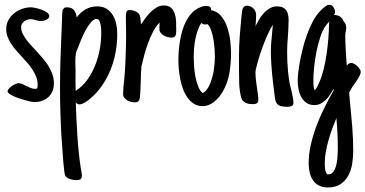

<svg xmlns="http://www.w3.org/2000/svg" viewBox="-20 -426 1549 814"><path d="M189 -357.9Q189 -352.1 184.8 -348.1Q180.7 -344.2 174.8 -341.6Q168.9 -338.9 162.8 -337.9Q156.7 -336.9 152.8 -336.9Q147 -336.9 141.6 -338.1Q136.2 -339.4 130.9 -340.8Q125.5 -342.3 120.6 -343.5Q115.7 -344.7 110.4 -344.7Q103 -344.7 95.7 -342.3Q88.4 -339.8 82.5 -335.4Q76.7 -331.1 73 -324.7Q69.3 -318.4 69.3 -310.5Q69.3 -298.8 74.2 -287.4Q79.1 -275.9 87.2 -264.2Q95.2 -252.4 105.7 -240.5Q116.2 -228.5 127.9 -216.3Q142.1 -200.7 156.5 -184.6Q170.9 -168.5 182.4 -150.9Q193.8 -133.3 201.2 -113.8Q208.5 -94.2 208.5 -72.8Q208.5 -54.2 202.4 -39.6Q196.3 -24.9 185.3 -14.6Q174.3 -4.4 158.9 1.2Q143.6 6.8 125.5 6.8Q120.6 6.8 110.6 4.9Q100.6 2.9 87.9 -0.7Q75.2 -4.4 61.8 -8.8Q48.3 -13.2 37.4 -18.3Q26.4 -23.4 19.3 -28.6Q12.2 -33.7 12.2 -38.1Q12.2 -43.9 17.6 -50Q22.9 -56.2 30.3 -61.3Q37.6 -66.4 45.7 -69.8Q53.7 -73.2 59.1 -73.2Q66.4 -73.2 74.5 -69.8Q82.5 -66.4 90.8 -62Q100.1 -57.1 109.6 -53.2Q119.1 -49.3 129.4 -49.3Q137.2 -49.3 138.4 -54.7Q139.6 -60.1 139.6 -66.9Q139.6 -84 133.8 -99.4Q127.9 -114.7 118.7 -129.4Q109.4 -144 97.2 -158Q85 -171.9 72.8 -185.5Q60.1 -199.2 48.1 -212.9Q36.1 -226.6 26.9 -241Q17.6 -255.4 12 -270.5Q6.3 -285.6 6.3 -302.7Q6.3 -323.7 15.6 -340.6Q24.9 -357.4 39.8 -369.6Q54.7 -381.8 73.5 -388.4Q92.3 -395 111.3 -395Q117.7 -395 130.9 -392.3Q144 -389.6 156.7 -384.8Q169.4 -379.9 179.2 -373Q189 -366.2 189 -357.9Z M300.3 -127Q300.3 -103.5 300 -84Q299.8 -64.5 300.8 -41L309.6 -47.4L314.9 -50.8Q338.9 -69.8 356.7 -97.4Q374.5 -125 386.2 -156.2Q397.9 -187.5 403.6 -220.5Q409.2 -253.4 409.2 -283.2Q409.2 -289.1 408.9 -299.6Q408.7 -310.1 406.7 -320.3Q404.8 -330.6 400.9 -338.1Q397 -345.7 389.6 -345.7Q377.9 -345.7 365.7 -331.5Q353.5 -317.4 343 -297.9Q332.5 -278.3 324.2 -258.5Q315.9 -238.8 312 -227.5Q312 -227.1 311.8 -227.1Q311.5 -227.1 311.5 -226.6V-226.1Q308.6 -219.2 305.4 -211.4Q302.2 -203.6 301.3 -196.8Q300.3 -189.9 299.8 -181.4Q299.3 -172.9 299.3 -163.6Q299.3 -158.7 299.6 -154.1Q299.8 -149.4 299.8 -145.5Q299.8 -140.1 300 -135.5Q300.3 -130.9 300.3 -127ZM327.1 319.3Q327.1 330.1 321.3 334Q315.4 337.9 305.7 337.9Q293.9 337.9 279.8 334.2Q265.6 330.6 257.3 320.8Q254.9 317.4 252.7 300.8Q250.5 284.2 248.5 262Q246.6 239.7 245.1 216.1Q243.7 192.4 242.2 174.3L240.2 148.4Q234.4 43.9 234.4 -60.5Q234.4 -121.6 236.6 -180.4Q238.8 -239.3 241.2 -299.8L243.2 -351.1Q243.2 -358.9 243.4 -366.5Q243.7 -374 245.1 -381.3Q247.6 -387.7 251.2 -391.4Q254.9 -395 263.2 -395Q284.2 -395 293.9 -382.6Q303.7 -370.1 305.2 -352.1Q320.8 -373.5 342.5 -386.2Q364.3 -398.9 392.6 -398.9Q416.5 -398.9 432.9 -388.2Q449.2 -377.4 459 -360.6Q468.8 -343.8 472.9 -323Q477.1 -302.2 477.1 -282.2Q477.1 -243.7 470.2 -205.3Q463.4 -167 449 -131.1Q434.6 -95.2 412.6 -63.2Q390.6 -31.2 360.8 -6.3Q356.9 -2.9 351.6 1Q346.2 4.9 340.3 8.3Q334.5 11.7 328.4 14.2Q322.3 16.6 317.4 16.6Q312 16.6 308.1 14.2Q304.2 11.7 301.3 8.3Q302.2 42 304 78.1Q305.7 114.3 308.1 150.6Q310.5 187 314.2 222.7Q317.9 258.3 323.2 291.5Q324.7 297.9 325.9 304.9Q327.1 312 327.1 319.3Z M551.8 7.8Q544.4 7.8 535.9 5.9Q527.3 3.9 519.8 -0.5Q512.2 -4.9 507.1 -11.5Q502 -18.1 502 -27.3Q502 -41 503.2 -54.4Q504.4 -67.9 505.9 -81.1V-80.6L508.8 -113.3Q510.3 -130.9 511.2 -151.9Q512.2 -172.9 512.9 -194.6Q513.7 -216.3 514.2 -237.3Q514.6 -258.3 514.6 -275.9Q514.6 -286.1 514.4 -296.6Q514.2 -307.1 514.2 -317.9Q513.7 -327.1 513.7 -338.6Q513.7 -350.1 513.7 -359.9Q513.7 -370.1 516.4 -376.7Q519 -383.3 531.7 -383.3Q543 -383.3 555.4 -377.4Q567.9 -371.6 572.8 -360.8H572.3Q574.7 -355.5 575.9 -343.5Q577.1 -331.5 577.6 -322.3Q585.9 -335 596.4 -349.1Q606.9 -363.3 619.1 -375.2Q631.3 -387.2 645 -395Q658.7 -402.8 674.3 -402.8Q694.8 -402.8 705.6 -392.6Q716.3 -382.3 721.2 -366.9Q726.1 -351.6 726.6 -334.2Q727.1 -316.9 727.1 -302.7V-298.8Q727.1 -293 726.8 -287.4Q726.6 -281.7 724.9 -277.1Q723.1 -272.5 719 -269.5Q714.8 -266.6 707.5 -266.6Q699.7 -266.6 690.9 -268.8Q682.1 -271 674.6 -275.4Q667 -279.8 661.6 -286.4Q656.2 -293 655.8 -301.8Q655.8 -305.7 655.8 -309.6Q655.8 -313.5 656.2 -317.4Q656.2 -319.8 656.5 -323.5Q656.7 -327.1 656.7 -330.6Q641.1 -314.9 629.2 -292Q617.2 -269 607.7 -243.2Q598.1 -217.3 591.3 -191.2Q584.5 -165 579.6 -144V-142.6Q578.1 -127.4 577.6 -112.8Q577.1 -98.1 576.7 -82.5Q576.2 -64.9 575.4 -46.9Q574.7 -28.8 572.8 -11.7Q571.8 -2.4 567.1 2.7Q562.5 7.8 551.8 7.8Z M959.5 -200.2Q959.5 -157.7 952.4 -115.5Q945.3 -73.2 923.3 -35.6Q916.5 -24.4 907.7 -13.9Q898.9 -3.4 888.4 5.1Q877.9 13.7 865.5 18.8Q853 23.9 839.4 23.9Q817.9 23.9 802 13.9Q786.1 3.9 774.7 -12.5Q763.2 -28.8 755.6 -49.6Q748 -70.3 743.9 -92Q739.7 -113.8 738 -134.3Q736.3 -154.8 736.3 -170.4Q736.3 -188 737.8 -209Q739.3 -230 742.9 -252Q746.6 -273.9 752.7 -295.4Q758.8 -316.9 768.6 -335.7Q778.3 -354.5 792 -369.4Q805.7 -384.3 823.7 -393.1V-392.6Q839.4 -400.9 855 -400.9Q864.7 -400.9 870.1 -396.7Q875.5 -392.6 875 -382.8Q901.9 -377.9 918.5 -356.9Q935.1 -335.9 944.1 -308.1Q953.1 -280.3 956.3 -251Q959.5 -221.7 959.5 -200.2ZM849.1 -322.3Q840.8 -322.3 833.5 -328.6Q824.2 -314.5 817.9 -296.1Q811.5 -277.8 807.9 -258.5Q804.2 -239.3 802.7 -219.7Q801.3 -200.2 801.3 -183.1Q801.3 -168.9 802.7 -146.7Q804.2 -124.5 808.3 -102.1Q812.5 -79.6 820.1 -60.1Q827.6 -40.5 839.8 -31.2Q855 -40 865 -59.3Q875 -78.6 880.9 -101.6Q886.7 -124.5 888.9 -147.9Q891.1 -171.4 891.1 -188Q891.1 -200.2 889.6 -219.7Q888.2 -239.3 884.8 -259.5Q881.3 -279.8 875.2 -297.4Q869.1 -314.9 859.9 -323.7Q855.5 -322.3 849.1 -322.3Z M1075.2 -2.4Q1075.2 8.8 1068.6 12.2Q1062 15.6 1052.7 15.6Q1044.4 15.6 1036.4 14.4Q1028.3 13.2 1021.2 9.8Q1014.2 6.3 1009 0.5Q1003.9 -5.4 1002 -14.6Q995.1 -43.9 994.1 -72Q993.2 -100.1 993.2 -129.9V-189.9Q993.2 -231 996.6 -275.1Q1000 -319.3 1003.9 -360.4Q1003.9 -361.8 1004.4 -363.8Q1004.9 -365.7 1004.9 -366.7Q1005.4 -372.1 1006.3 -378.4Q1007.3 -384.8 1009.5 -389.9Q1011.7 -395 1015.9 -398.4Q1020 -401.9 1026.9 -401.9Q1034.7 -401.9 1041.7 -398.7Q1048.8 -395.5 1054.2 -390.4Q1059.6 -385.3 1062.7 -377.9Q1065.9 -370.6 1065.9 -362.8Q1065.9 -354.5 1065.4 -344.5Q1064.9 -334.5 1064 -325.7Q1064 -323.2 1063.7 -320.3Q1063.5 -317.4 1063 -314.9Q1069.8 -328.6 1078.6 -343.5Q1087.4 -358.4 1098.9 -370.8Q1110.4 -383.3 1124.3 -391.1Q1138.2 -398.9 1155.3 -398.9Q1169.4 -398.9 1178.7 -394.5Q1188 -390.1 1193.6 -382.1Q1199.2 -374 1201.4 -363.3Q1203.6 -352.5 1203.6 -340.3Q1203.6 -323.7 1202.6 -306.9Q1201.7 -290 1200.7 -273.4Q1199.2 -256.3 1198.2 -239.7Q1197.3 -223.1 1197.3 -206.1Q1197.3 -185.5 1198.2 -163.8Q1199.2 -142.1 1201.2 -122.3Q1203.1 -102.5 1205.6 -86.7Q1208 -70.8 1210.4 -62Q1212.4 -54.7 1214.6 -45.2Q1216.8 -35.6 1219 -25.6Q1221.2 -15.6 1222.7 -6.3Q1224.1 2.9 1224.1 10.3Q1224.1 21 1215.6 23.9Q1207 26.9 1198.7 26.9Q1190.4 26.9 1179.9 25.6Q1169.4 24.4 1161.1 20Q1150.9 12.7 1147.7 -0.5Q1144.5 -13.7 1143.6 -26.4L1142.1 -39.6Q1140.6 -51.3 1138.2 -70.3Q1135.7 -89.4 1133.5 -112.3Q1131.3 -135.3 1129.9 -159.9Q1128.4 -184.6 1128.4 -208Q1128.4 -229 1130.1 -248.5Q1131.8 -268.1 1133.8 -288.1Q1134.8 -298.3 1135.3 -304.7Q1135.7 -311 1136.7 -321.3Q1127 -305.7 1117.2 -284.7Q1107.4 -263.7 1098.6 -241Q1089.8 -218.3 1082.8 -196.8Q1075.7 -175.3 1071.8 -159.2L1068.8 -148.4Q1066.4 -140.6 1064.7 -132.8Q1063 -125 1063 -118.2Q1063 -109.4 1064 -97.9Q1064.9 -86.4 1066.4 -76.2Q1067.9 -64 1069.8 -51.3Q1069.8 -50.3 1070.8 -44.9Q1071.8 -39.6 1072.8 -32.2Q1073.7 -24.9 1074.5 -16.8Q1075.2 -8.8 1075.2 -2.4Z M1509.3 -121.1Q1509.3 -116.2 1506.6 -109.6Q1503.9 -103 1499.8 -95.9Q1495.6 -88.9 1490.7 -81.5Q1485.8 -74.2 1481.4 -68.4L1474.1 -58.1L1466.8 -45.4L1460.4 -33.7Q1460.9 -23.9 1461.9 -12.7Q1462.9 -1.5 1463.9 8.8Q1469.2 59.1 1473.4 111.3Q1477.5 163.6 1477.5 213.9Q1477.5 240.7 1473.1 268.3Q1468.8 295.9 1456.8 318.1Q1444.8 340.3 1423.8 354.5Q1402.8 368.7 1370.1 368.7Q1347.7 368.7 1332 360.4Q1316.4 352.1 1306.9 338.1Q1297.4 324.2 1293 305.7Q1288.6 287.1 1288.6 267.1Q1288.6 227.5 1297.9 187Q1307.1 146.5 1322 106.9Q1336.9 67.4 1356 29.5Q1375 -8.3 1394.5 -43Q1394.5 -43.9 1394.5 -45.2Q1394.5 -46.4 1394 -49.3Q1387.7 -37.6 1379.6 -25.1Q1371.6 -12.7 1361.6 -2.9Q1351.6 6.8 1339.6 13.2Q1327.6 19.5 1313 19.5Q1292.5 19.5 1278.8 9.8Q1265.1 0 1257.1 -15.1Q1249 -30.3 1245.6 -48.3Q1242.2 -66.4 1242.2 -82.5Q1242.2 -101.1 1244.4 -119.1Q1246.6 -137.2 1249.5 -154.3Q1254.4 -181.6 1262 -213.6Q1269.5 -245.6 1280.8 -277.1Q1292 -308.6 1306.9 -336.4Q1321.8 -364.3 1341.8 -383.8L1345.7 -387.2Q1352.1 -393.6 1360.4 -399.7Q1368.7 -405.8 1377.4 -405.8Q1382.8 -405.8 1387 -402.8Q1391.1 -399.9 1394 -395.3Q1397 -390.6 1398.7 -385.3Q1400.4 -379.9 1400.4 -375Q1400.4 -369.1 1396 -362.3H1397Q1426.8 -362.3 1437 -335Q1442.4 -330.1 1445.1 -323.2Q1447.8 -316.4 1447.8 -308.6Q1447.8 -304.7 1447.3 -300Q1446.8 -295.4 1445.8 -291.5Q1444.8 -287.1 1444.3 -283.2Q1443.8 -279.3 1443.8 -275.9Q1443.8 -264.6 1444.3 -248Q1444.8 -231.4 1445.8 -213.4Q1446.8 -195.3 1448 -178Q1449.2 -160.6 1450.2 -147.9Q1453.6 -152.3 1458.3 -155.8Q1462.9 -159.2 1469.2 -159.2Q1474.6 -159.2 1481.7 -155.3Q1488.8 -151.4 1494.9 -145.5Q1501 -139.6 1505.1 -133.1Q1509.3 -126.5 1509.3 -121.1ZM1375 -322.3Q1375 -325.2 1375.2 -328.6Q1375.5 -332 1376.5 -335.9L1373 -331.5Q1369.1 -327.1 1365.7 -323.2Q1362.3 -319.3 1359.4 -314.9Q1346.7 -296.4 1337.2 -266.8Q1327.6 -237.3 1321.3 -204.8Q1314.9 -172.4 1311.8 -141.1Q1308.6 -109.9 1308.6 -87.4Q1308.6 -76.2 1309.1 -64.9Q1309.6 -53.7 1314 -43Q1320.8 -50.3 1325.2 -58.8Q1329.6 -67.4 1333.5 -76.7Q1344.2 -100.6 1352.1 -132.3Q1359.9 -164.1 1364.7 -197.8Q1369.6 -231.4 1372.1 -263.9Q1374.5 -296.4 1375 -322.3ZM1412.1 199.2Q1412.1 166 1410.6 137Q1409.2 107.9 1406.2 74.7Q1397.5 95.7 1388.4 119.9Q1379.4 144 1372.6 168.7Q1365.7 193.4 1361.3 217.8Q1356.9 242.2 1356.9 264.2V267.6Q1356.9 278.8 1358.4 291.7Q1359.9 304.7 1367.7 313H1373Q1382.8 313 1389.4 306.4Q1396 299.8 1400.4 289.6Q1404.8 279.3 1407.2 266.6Q1409.7 253.9 1410.6 241.2Q1411.6 228.5 1411.9 217.3Q1412.1 206.1 1412.1 199.2Z"/></svg>

Font: Just Another Hand
Style: Regular
Weight: 400
Designer: Astigmatic (AOETI)
Foundry: Astigmatic (AOETI)
Version: Version 1.000